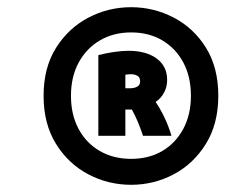

<svg xmlns="http://www.w3.org/2000/svg" viewBox="-20 -793 626 533"><path d="M344 -280Q280.5 -280 225.3 -309Q170 -338 135.5 -393.5Q101 -449 101 -527Q101 -605.2 135.5 -660.1Q170 -715 225.3 -744Q280.5 -773 344 -773Q407 -773 462.5 -744Q518 -715 552 -660.2Q586 -605.4 586 -527.2Q586 -449 551.5 -393.5Q517 -338 462 -309Q407 -280 344 -280ZM343.8 -352Q393 -352 430 -373.5Q467 -395 488.5 -434.7Q510 -474.4 510 -527Q510 -580.1 488.8 -619.7Q467.6 -659.2 430.3 -681.1Q393 -703 344.2 -703Q295.3 -703 257.8 -681.1Q220.2 -659.2 198.6 -619.7Q177 -580.1 177 -527Q177 -474.8 198 -435.4Q219 -396 256.8 -374Q294.7 -352 343.8 -352ZM253 -416V-640Q276 -646 298.5 -649Q321 -652 336 -652Q386 -652 415 -630.5Q444 -609 444 -571Q444 -552 435.5 -536Q427 -520 412 -510Q425 -491 436.5 -467Q448 -443 456 -416H377Q370 -437 362.5 -455Q355 -473 346 -489Q344.5 -489 342.8 -489Q341 -489 339 -489H328V-416ZM328 -548H341Q353 -548 361 -552.5Q369 -557 369 -567Q369 -578.4 361.2 -582.7Q353.5 -587 343 -587Q338 -587 334.5 -586.5Q331 -586 328 -585.5Z"/></svg>

Font: Ubuntu Sans Mono
Style: Italic
Weight: 400
Italic angle: -13.5°
Monospace: yes
Designer: Dalton Maag Ltd
Foundry: Dalton Maag Ltd
Version: Version 1.006